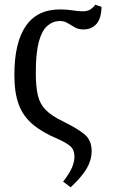

<svg xmlns="http://www.w3.org/2000/svg" viewBox="-20 -586 480 815"><path d="M41 -268Q41 -405 89.5 -475.5Q138 -546 235 -546Q263 -546 288.5 -542Q314 -538 330 -538Q353 -538 365.5 -547Q378 -556 384 -566L411 -557Q410 -508 389.5 -484.5Q369 -461 334 -461Q313 -461 297.5 -470Q282 -479 267 -488Q252 -497 233 -497Q203 -496 180 -475.5Q157 -455 144.5 -407.5Q132 -360 132 -278Q132 -219 140.5 -182Q149 -145 174 -119.5Q199 -94 247 -71Q308 -41 338.5 -16Q369 9 369 55Q369 93 348.5 128.5Q328 164 280 209L248 185Q277 147 286.5 123Q296 99 296 79Q296 50 279 35Q262 20 226 4Q159 -24 118.5 -58.5Q78 -93 59.5 -142.5Q41 -192 41 -268Z"/></svg>

Font: Noto Serif Condensed
Style: Regular
Weight: 400
Width: 3
Designer: Monotype Design Team
Foundry: Monotype Imaging Inc.
Version: Version 2.013; ttfautohint (v1.8.4.7-5d5b)